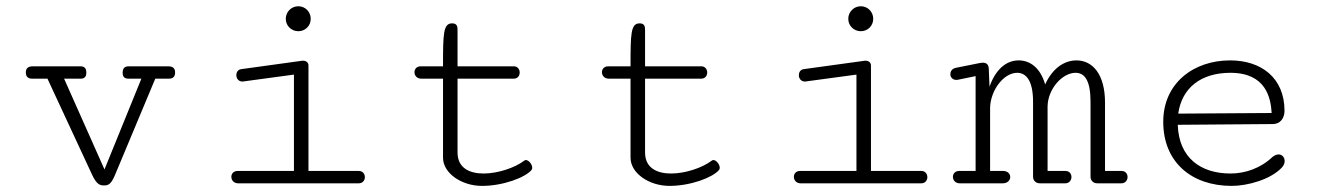

<svg xmlns="http://www.w3.org/2000/svg" viewBox="-20 -592 4278 620"><path d="M239.7 -377.9H85.9C67.4 -377.9 63.5 -368.2 63.5 -357.9C63.5 -348.1 67.4 -337.9 84 -337.9H133.3L276.9 -28.8C292 3.9 302.7 6.8 315.9 6.8C329.1 6.8 338.4 3.9 351.1 -26.4L481.4 -337.9H524.9C542 -337.9 545.4 -348.1 545.4 -357.9C545.4 -368.2 541.5 -377.9 522.9 -377.9H395.5C379.4 -377.9 376 -367.7 376 -357.4C376 -347.7 378.9 -337.9 395 -337.9H436.5L317.4 -44.9L187 -337.9H240.2C255.9 -337.9 258.8 -347.7 258.8 -357.4C258.8 -367.7 255.9 -377.9 239.7 -377.9Z M749.5 0H1138.2C1151.4 0 1158.2 -9.8 1158.2 -20C1158.2 -29.8 1151.9 -40 1138.7 -40H976.1V-380.4C976.1 -390.1 968.8 -396 958.5 -396C956.1 -396 954.6 -396 953.1 -395.5L758.8 -368.7C748 -367.2 743.2 -358.4 743.2 -349.1C743.2 -338.9 750 -328.6 763.2 -328.6C764.2 -328.6 765.1 -329.1 766.6 -329.1L929.2 -351.1V-40H747.6C733.9 -40 727.1 -30.8 727.1 -21C727.1 -10.7 734.4 0 749.5 0ZM943.4 -571.8C920.9 -571.8 902.8 -553.7 902.8 -531.2C902.8 -508.8 920.9 -491.2 943.4 -491.2C965.8 -491.2 983.4 -508.8 983.4 -531.2C983.4 -553.7 965.8 -571.8 943.4 -571.8Z M1457.5 -99.6V-337.9H1638.7C1651.9 -337.9 1658.2 -347.7 1658.2 -357.9C1658.2 -367.7 1651.9 -377.9 1639.2 -377.9H1457.5V-494.6C1457.5 -506.3 1456.1 -516.6 1439.9 -516.6C1411.1 -516.6 1410.6 -482.4 1410.6 -377.9H1338.9C1325.2 -377.9 1318.4 -368.7 1318.4 -358.9C1318.4 -348.6 1325.7 -337.9 1340.8 -337.9H1410.6V-82.5C1410.6 -33.7 1469.2 8.3 1536.6 8.3C1605 8.3 1676.3 -19 1696.3 -43C1697.8 -44.9 1698.7 -47.4 1698.7 -50.3C1698.7 -61 1687.5 -75.2 1678.2 -75.2C1676.3 -75.2 1674.3 -74.7 1672.9 -73.2C1642.6 -50.3 1587.9 -31.7 1541.5 -31.7C1495.6 -31.7 1457.5 -49.8 1457.5 -99.6Z M2063 -99.6V-337.9H2244.1C2257.3 -337.9 2263.7 -347.7 2263.7 -357.9C2263.7 -367.7 2257.3 -377.9 2244.6 -377.9H2063V-494.6C2063 -506.3 2061.5 -516.6 2045.4 -516.6C2016.6 -516.6 2016.1 -482.4 2016.1 -377.9H1944.3C1930.7 -377.9 1923.8 -368.7 1923.8 -358.9C1923.8 -348.6 1931.2 -337.9 1946.3 -337.9H2016.1V-82.5C2016.1 -33.7 2074.7 8.3 2142.1 8.3C2210.4 8.3 2281.7 -19 2301.8 -43C2303.2 -44.9 2304.2 -47.4 2304.2 -50.3C2304.2 -61 2293 -75.2 2283.7 -75.2C2281.7 -75.2 2279.8 -74.7 2278.3 -73.2C2248 -50.3 2193.4 -31.7 2147 -31.7C2101.1 -31.7 2063 -49.8 2063 -99.6Z M2565.9 0H2954.6C2967.8 0 2974.6 -9.8 2974.6 -20C2974.6 -29.8 2968.3 -40 2955.1 -40H2792.5V-380.4C2792.5 -390.1 2785.2 -396 2774.9 -396C2772.5 -396 2771 -396 2769.5 -395.5L2575.2 -368.7C2564.5 -367.2 2559.6 -358.4 2559.6 -349.1C2559.6 -338.9 2566.4 -328.6 2579.6 -328.6C2580.6 -328.6 2581.5 -329.1 2583 -329.1L2745.6 -351.1V-40H2564C2550.3 -40 2543.5 -30.8 2543.5 -21C2543.5 -10.7 2550.8 0 2565.9 0ZM2759.8 -571.8C2737.3 -571.8 2719.2 -553.7 2719.2 -531.2C2719.2 -508.8 2737.3 -491.2 2759.8 -491.2C2782.2 -491.2 2799.8 -508.8 2799.8 -531.2C2799.8 -553.7 2782.2 -571.8 2759.8 -571.8Z M3315.9 -263.7V-21C3315.9 -10.7 3323.2 0 3338.4 0H3419.4C3433.1 0 3439.9 -10.3 3439.9 -20.5C3439.9 -30.3 3433.6 -40 3420.4 -40H3362.8V-248.5C3363.8 -305.2 3410.6 -356.9 3453.1 -356.9C3482.9 -356.9 3501.5 -331.5 3501.5 -263.7V-21C3501.5 -10.7 3508.8 0 3523.9 0H3600.6C3614.3 0 3621.1 -10.3 3621.1 -20.5C3621.1 -30.3 3614.7 -40 3601.6 -40H3548.3V-260.3C3548.3 -353.5 3507.3 -397 3456.1 -397C3415.5 -397 3377.9 -370.1 3355 -319.3C3339.8 -372.6 3306.6 -397 3269.5 -397C3228 -397 3194.3 -366.2 3175.3 -312L3172.9 -370.6C3172.4 -381.8 3167 -389.6 3153.8 -389.6C3151.4 -389.6 3148.4 -389.2 3145 -388.7L3064.9 -372.6C3053.2 -369.6 3048.8 -360.4 3048.8 -352.5C3048.8 -342.8 3056.2 -334 3067.9 -334C3070.8 -334 3074.2 -334.5 3077.6 -335.4L3130.4 -346.2V-40H3077.6C3064 -40 3057.1 -30.8 3057.1 -21C3057.1 -10.7 3064.5 0 3079.6 0H3217.8C3233.9 0 3242.2 -10.3 3242.2 -20.5C3242.2 -30.3 3234.4 -40 3218.8 -40H3177.2V-245.6C3179.7 -303.2 3222.2 -356.9 3264.6 -356.9C3293.9 -356.9 3315.9 -331.1 3315.9 -263.7Z M3784.7 -225.1C3796.4 -308.1 3857.9 -356.9 3953.1 -356.9C4068.8 -356.9 4083.5 -274.9 4086.4 -227.1ZM3952.1 -397C3834.5 -397 3736.3 -323.7 3736.3 -198.7C3736.3 -68.8 3827.1 8.3 3957.5 8.3C4008.3 8.3 4083.5 -12.2 4119.6 -51.3C4125.5 -57.6 4128.4 -64.9 4128.4 -71.8C4128.4 -83.5 4120.6 -93.3 4108.9 -93.3C4103 -93.3 4096.2 -90.8 4088.9 -85C4050.8 -48.8 4001 -31.7 3953.6 -31.7C3856.9 -31.7 3786.6 -82.5 3783.2 -189L4090.3 -191.4C4113.3 -191.4 4127.9 -209.5 4127.9 -233.9C4127.9 -340.8 4052.7 -397 3952.1 -397Z"/></svg>

Font: Cutive Mono
Style: Regular
Weight: 400
Monospace: yes
Designer: Vernon Adams
Foundry: Vernon Adams
Version: Version 1.002